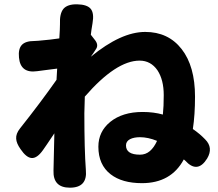

<svg xmlns="http://www.w3.org/2000/svg" viewBox="-20 -825 1012 890"><path d="M304 45Q225 45 228 -35Q230 -136 232 -207Q220 -190 197 -155Q185 -138 179 -129Q152 -91 127 -92.5Q102 -94 75 -134Q56 -161 55 -182Q53 -205 73 -230Q169 -351 242 -455L245 -507Q228 -505 190 -500Q165 -497 152 -495Q75 -484 68 -558Q64 -598 81 -616.5Q98 -635 139 -635Q142 -635 148 -635.5Q154 -636 157 -636Q216 -641 255 -647Q258 -692 258 -712Q258 -713 258 -714Q256 -762 274 -784Q293 -806 338 -805Q384 -804 400.5 -784Q417 -764 409 -718Q407 -709 404 -687Q402 -672 401 -664L422 -637Q438 -615 424 -596Q412 -577 401 -562Q541 -677 653 -677Q760 -677 822 -597.5Q884 -518 884 -377Q884 -293 874 -227Q906 -205 931 -179Q970 -140 940 -90Q895 -18 838 -81Q836 -82 832 -86Q773 24 638 24Q546 24 493 -17Q436 -61 436 -145Q436 -215 491 -260Q548 -306 641 -306Q692 -306 735 -294Q739 -331 739 -384Q739 -455 710 -499Q679 -544 627 -544Q518 -544 373 -377Q373 -375 373 -371Q371 -323 371 -300Q371 -131 378 -37Q386 45 304 45ZM629 -108Q655 -108 674.5 -124.5Q694 -141 708 -172Q666 -189 629 -189Q601 -189 583 -180Q564 -170 564 -151Q564 -108 629 -108Z"/></svg>

Font: GenSenRounded TW H
Style: Regular
Weight: 900
Version: Version 1.501;PS 1;hotconv 16.6.51;makeotf.lib2.5.65220